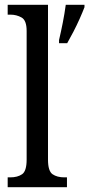

<svg xmlns="http://www.w3.org/2000/svg" viewBox="-20 -780 372 800"><path d="M226 -613Q234 -647 241.5 -685Q249 -723 254 -760H332V-750Q324 -729 312 -702Q300 -675 286 -648Q272 -621 260 -600H226ZM12 0V-41H23Q53 -41 72 -54Q91 -67 91 -115V-651Q91 -695 70 -707Q49 -719 23 -719H12V-760H180V-115Q180 -67 199 -54Q218 -41 248 -41H259V0Z"/></svg>

Font: Noto Serif Condensed
Style: Regular
Weight: 400
Width: 3
Designer: Monotype Design Team
Foundry: Monotype Imaging Inc.
Version: Version 2.013; ttfautohint (v1.8.4.7-5d5b)